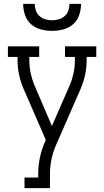

<svg xmlns="http://www.w3.org/2000/svg" viewBox="-20 -975 540 995"><path d="M107 0V-55H178V-74Q178 -117 187 -159.5Q196 -202 214 -242L217 -251L102 -515Q87 -550 79 -587Q71 -624 71 -662V-680H21V-735H183V-680H132V-662Q132 -630 138.5 -598Q145 -566 157 -537L249 -322L343 -537Q355 -566 361.5 -598Q368 -630 368 -662V-680H317V-735H479V-680H429V-662Q429 -624 421 -587Q413 -550 398 -515L269 -220Q254 -185 246.5 -148Q239 -111 239 -74V0ZM250 -815Q221 -815 192 -822.5Q163 -830 141 -849.5Q119 -869 109.5 -897.5Q100 -926 100 -955H160Q160 -937 166 -920Q172 -903 185 -891.5Q198 -880 215 -875Q232 -870 250 -870Q268 -870 285 -875Q302 -880 315 -891.5Q328 -903 334 -920Q340 -937 340 -955H400Q400 -926 390.5 -897.5Q381 -869 359 -849.5Q337 -830 308 -822.5Q279 -815 250 -815Z"/></svg>

Font: Iosevka Curly Slab Light
Style: Regular
Weight: 300
Monospace: yes
Designer: Belleve Invis
Foundry: Belleve Invis
Version: Version 22.1.2; ttfautohint (v1.8.4)